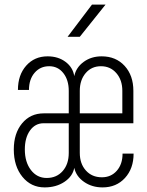

<svg xmlns="http://www.w3.org/2000/svg" viewBox="-20 -805 640 835"><path d="M174 10Q115 10 77.5 -36Q40 -82 40 -155Q40 -225 76 -268.5Q112 -312 170 -312H279V-410Q279 -457 255.5 -487Q232 -517 194 -517Q155 -517 130.5 -488.5Q106 -460 106 -414H58Q58 -479 94 -519.5Q130 -560 187 -560Q233 -560 265 -536Q297 -512 303 -474Q311 -512 344 -536Q377 -560 422 -560Q484 -560 522 -518.5Q560 -477 560 -410V-269H327V-140Q327 -93 353.5 -63.5Q380 -34 423 -34Q463 -34 488 -62.5Q513 -91 513 -137H561Q561 -72 523.5 -31Q486 10 426 10Q380 10 345.5 -14Q311 -38 303 -75Q296 -38 260 -14Q224 10 174 10ZM327 -312H512V-410Q512 -457 486 -487Q460 -517 419 -517Q378 -517 352.5 -487Q327 -457 327 -410ZM183 -31Q226 -31 252.5 -61Q279 -91 279 -140V-269H170Q133 -269 110.5 -237.5Q88 -206 88 -155Q88 -100 114.5 -65.5Q141 -31 183 -31ZM274 -645 380 -785H439L327 -645Z"/></svg>

Font: JetBrains Mono NL Thin
Style: Regular
Weight: 100
Monospace: yes
Designer: Philipp Nurullin, Konstantin Bulenkov
Foundry: JetBrains
Version: Version 2.305; ttfautohint (v1.8.4.7-5d5b)